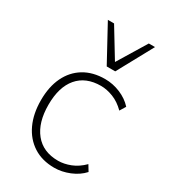

<svg xmlns="http://www.w3.org/2000/svg" viewBox="-186 -839 827 938"><g transform="rotate(30 227.5 -370.5)"><path d="M274 8Q205 8 155.5 -24Q106 -56 79.5 -113Q53 -170 53 -246Q53 -322 79.5 -377Q106 -432 155.5 -462Q205 -492 274 -492Q318 -492 360 -474.5Q402 -457 430 -426L410 -393Q378 -425 342 -439Q306 -453 273 -453Q188 -453 142 -399Q96 -345 96 -245Q96 -145 142 -88Q188 -31 273 -31Q306 -31 342 -45Q378 -59 410 -91L430 -58Q402 -27 359 -9.5Q316 8 274 8ZM249 -549 140 -749H175L273 -588L371 -749H406L297 -549Z"/></g></svg>

Font: Nunito Sans 12pt ExtraLight 12pt ExtraLight
Style: Regular
Weight: 250
Version: Version 3.101;gftools[0.9.27]